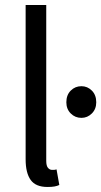

<svg xmlns="http://www.w3.org/2000/svg" viewBox="-20 -732 403 764"><path d="M169 12Q122 12 102 -16Q82 -44 82 -98V-712H164V-92Q164 -72 171 -64Q178 -56 187 -56Q191 -56 194.5 -56Q198 -56 205 -58L216 4Q208 8 197 10Q186 12 169 12ZM304 -263Q279 -263 261.5 -280.5Q244 -298 244 -325Q244 -354 261.5 -371.5Q279 -389 304 -389Q328 -389 345.5 -371.5Q363 -354 363 -325Q363 -298 345.5 -280.5Q328 -263 304 -263Z"/></svg>

Font: SourceSansPro
Style: Book
Weight: 400
Designer: Paul D. Hunt
Foundry: Adobe Systems Incorporated
Version: Version 2.021;PS 2.000;hotconv 1.0.86;makeotf.lib2.5.63406